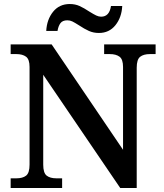

<svg xmlns="http://www.w3.org/2000/svg" viewBox="-20 -935 816 955"><path d="M33 -48H61Q93 -48 110 -61.5Q127 -75 127 -116V-602Q127 -640 109.5 -653Q92 -666 61 -666H33V-714H237L592 -190V-602Q592 -640 574.5 -653Q557 -666 526 -666H498V-714H754V-666H726Q694 -666 677 -652.5Q660 -639 660 -598V0H578L195 -563V-116Q195 -75 212 -61.5Q229 -48 261 -48H289V0H33ZM373 -809Q351 -823 339.5 -828.5Q328 -834 315 -834Q291 -834 280.5 -819.5Q270 -805 266 -781H210Q213 -838 244 -876.5Q275 -915 327 -915Q354 -915 376 -905Q398 -895 425 -877Q446 -864 458.5 -858Q471 -852 483 -852Q524 -852 532 -905H588Q585 -848 554 -809.5Q523 -771 472 -771Q445 -771 422.5 -781Q400 -791 373 -809Z"/></svg>

Font: Noto Serif SemiBold
Style: Regular
Weight: 600
Designer: Monotype Design Team
Foundry: Monotype Imaging Inc.
Version: Version 1.001